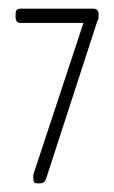

<svg xmlns="http://www.w3.org/2000/svg" viewBox="-20 -424 263 444"><path d="M205 -375 87 -12Q84 -4 80.5 -2Q77 0 73 0H67Q60 0 58.5 -3Q57 -6 57 -14V-20L173 -371H27Q16 -371 16 -385V-391Q16 -404 27 -404H195Q208 -404 208 -391V-386Q208 -378 205 -375Z"/></svg>

Font: Chathura
Style: Regular
Weight: 300
Designer: Appaji Ambarisha Darbha
Foundry: Aditya Fonts
Version: Version 1.00 2015